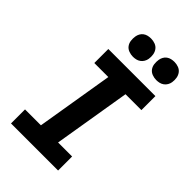

<svg xmlns="http://www.w3.org/2000/svg" viewBox="-281 -1062 1162 1162"><g transform="rotate(45 300.0 -481.5)"><path d="M54 0V-120H190L272 -615H152V-735H555V-615H419L337 -120H457V0ZM490 -807Q472 -807 454.5 -813.5Q437 -820 426.5 -834Q416 -848 413.5 -866.5Q411 -885 414 -904Q416 -917 422.5 -929Q429 -941 440 -949Q451 -957 464 -960Q477 -963 490 -963Q509 -963 526 -956.5Q543 -950 553.5 -936Q564 -922 567 -903.5Q570 -885 567 -866Q565 -853 558 -841Q551 -829 540 -821Q529 -813 516 -810Q503 -807 490 -807ZM290 -807Q272 -807 254.5 -813.5Q237 -820 226.5 -834Q216 -848 213.5 -866.5Q211 -885 214 -904Q216 -917 222.5 -929Q229 -941 240 -949Q251 -957 264 -960Q277 -963 290 -963Q309 -963 326 -956.5Q343 -950 353.5 -936Q364 -922 367 -903.5Q370 -885 367 -866Q365 -853 358 -841Q351 -829 340 -821Q329 -813 316 -810Q303 -807 290 -807Z"/></g></svg>

Font: Iosevka Slab Heavy Extended
Style: Italic
Weight: 900
Width: 7
Italic angle: -9°
Monospace: yes
Designer: Belleve Invis
Foundry: Belleve Invis
Version: Version 11.1.0; ttfautohint (v1.8.3)